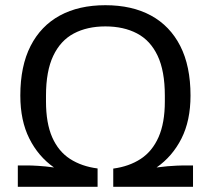

<svg xmlns="http://www.w3.org/2000/svg" viewBox="-20 -718 812 738"><path d="M48.5 0V-82.1H85.6Q101.2 -82.1 127.1 -80.5Q153.1 -79 187.5 -74.3Q127.2 -116.6 92.7 -185.5Q58.1 -254.3 58.1 -350.6Q58.1 -464.2 97.6 -541.4Q137 -618.5 210.1 -658.3Q283.1 -698 385 -698Q487.3 -698 560.4 -658.3Q633.4 -618.5 672.8 -541.4Q712.3 -464.2 712.3 -350.6Q712.3 -254.3 677.5 -185.5Q642.6 -116.6 581.8 -74.3Q604.4 -77.4 623.8 -79Q643.3 -80.5 659.2 -81.3Q675.1 -82.1 684.8 -82.1H721.9V0H415.3V-70Q476.4 -78.2 520.9 -107.3Q565.4 -136.4 589.5 -191Q613.6 -245.6 613.6 -328.1V-350.3Q613.6 -445.3 585.7 -504.1Q557.8 -562.8 506.5 -589.6Q455.2 -616.5 385 -616.5Q315.2 -616.5 263.9 -589.4Q212.6 -562.3 184.7 -503.5Q156.8 -444.8 156.8 -350.3V-328.1Q156.8 -244.5 180.7 -190.2Q204.6 -136 249.3 -107.1Q294.1 -78.3 355.1 -70.5V0Z"/></svg>

Font: Archivo Variable SemiBold
Style: Regular
Weight: 600
Designer: Hector Gatti
Foundry: Omnibus-Type
Version: Version 2.001